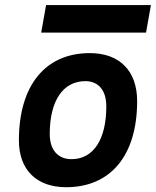

<svg xmlns="http://www.w3.org/2000/svg" viewBox="-20 -740 626 769"><path d="M245.1 9.8C423.8 9.8 529.3 -118.2 529.3 -335C529.3 -456.1 459 -527.3 339.8 -527.3C161.1 -527.3 55.7 -397.5 55.7 -177.7C55.7 -60.1 126 9.8 245.1 9.8ZM266.6 -102.5C211.4 -102.5 179.2 -140.1 179.2 -203.6C179.2 -336.4 232.4 -415 321.8 -415C375 -415 405.8 -377.4 405.8 -314C405.8 -181.2 354 -102.5 266.6 -102.5ZM145 -609.4H564.9L584.5 -719.7H164.6Z"/></svg>

Font: Cascadia Mono PL SemiBold
Style: Italic
Weight: 600
Italic angle: -10°
Monospace: yes
Designer: Aaron Bell
Foundry: Saja Typeworks
Version: Version 2404.023